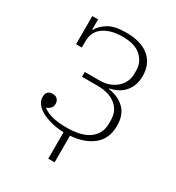

<svg xmlns="http://www.w3.org/2000/svg" viewBox="-164 -619 794 868"><g transform="rotate(30 233.5 -185.0)"><path d="M220 12Q184 11 154 3Q124 -5 102.5 -17Q81 -29 69.5 -45Q58 -61 58 -79Q58 -114 92 -114Q108 -114 116.5 -104.5Q125 -95 125 -81Q125 -56 97 -45V-43Q115 -29 145 -21Q175 -13 220 -13Q300 -13 339 -43Q378 -73 378 -122V-143Q378 -191 343 -219Q308 -247 246 -247H167V-272H244Q271 -272 293 -280Q315 -288 331 -302Q347 -316 356 -335Q365 -354 365 -375V-395Q365 -437 333 -466.5Q301 -496 236 -496Q175 -496 137.5 -470Q100 -444 100 -393V-361H70V-508H100V-455H103Q117 -481 149 -500.5Q181 -520 241 -520Q320 -520 361.5 -484.5Q403 -449 403 -387Q403 -337 375.5 -304.5Q348 -272 300 -263V-260Q353 -252 384 -221Q415 -190 415 -134Q415 -66 370 -30Q325 6 253 11V150H220Z"/></g></svg>

Font: IBM Plex Serif ExtLt
Style: Regular
Weight: 200
Designer: Mike Abbink, Paul van der Laan, Pieter van Rosmalen
Foundry: Bold Monday
Version: Version 3.001